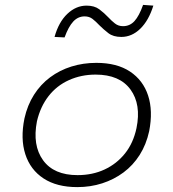

<svg xmlns="http://www.w3.org/2000/svg" viewBox="-20 -757 709 785"><path d="M296 8Q212 8 158 -27.5Q104 -63 83.5 -126.5Q63 -190 80 -273Q92 -327 119 -369.5Q146 -412 185 -441Q224 -470 272 -485Q320 -500 374 -500Q458 -500 511.5 -464.5Q565 -429 585.5 -366.5Q606 -304 590 -221Q578 -166 551 -123.5Q524 -81 485 -52Q446 -23 398 -7.5Q350 8 296 8ZM297 -41Q358 -41 407.5 -64Q457 -87 491 -129.5Q525 -172 538 -233Q558 -330 513.5 -391Q469 -452 371 -452Q312 -452 262 -429.5Q212 -407 178.5 -364Q145 -321 131 -261Q112 -163 156 -102Q200 -41 297 -41ZM244 -604 203 -606Q220 -667 255.5 -700.5Q291 -734 334 -734Q366 -734 386 -719Q406 -704 423 -686Q436 -672 450 -661Q464 -650 483 -650Q511 -650 530 -671Q549 -692 565 -737L607 -734Q588 -673 553.5 -639.5Q519 -606 476 -606Q443 -606 423 -621.5Q403 -637 386 -654Q372 -669 358.5 -679.5Q345 -690 326 -690Q299 -690 279.5 -669Q260 -648 244 -604Z"/></svg>

Font: Nunito Sans 7pt SemiExpanded ExtraLight
Style: Italic
Weight: 250
Width: 6
Italic angle: -9°
Designer: Vernon Adams
Foundry: Vernon Adams
Version: Version 3.101;gftools[0.9.27]